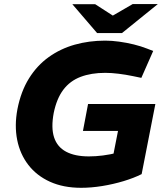

<svg xmlns="http://www.w3.org/2000/svg" viewBox="-20 -908 791 938"><path d="M376.2 9.5Q289.7 9.5 224.4 -20Q159.2 -49.5 118.4 -102.4Q77.6 -155.4 63.9 -224.9Q50.1 -294.4 65.1 -374.5Q82.1 -461.5 121.6 -525Q161.2 -588.5 218.2 -629.2Q275.2 -670 345.2 -689.8Q415.2 -709.5 493.7 -709.5Q526.2 -709.5 562.4 -704.5Q598.6 -699.5 634.1 -690.8Q669.5 -682 698.4 -670.6L728.4 -659L670.5 -527.6L629.6 -536.1Q593.6 -543.6 558.8 -547.8Q524.1 -552.1 494.1 -552.1Q425.5 -552.1 373.8 -532.5Q322.2 -512.9 289.5 -469.8Q256.9 -426.7 242.4 -356Q228.9 -283.9 244.2 -237Q259.5 -190.1 302.7 -167Q345.8 -143.9 414.1 -143.9Q447.1 -143.9 482.4 -148.4Q517.8 -152.9 555.8 -162.4L527.9 -123L556.5 -268.2H385.2L410.2 -399.9H739L672 -57.4Q634.5 -38.5 584 -23.2Q533.5 -8 479.6 0.8Q425.6 9.5 376.2 9.5ZM454.4 -746.5 504.6 -816.4 628 -888H750.9L576 -746.5ZM454.4 -746.5 333.4 -887.5H444.9L555.2 -816.4L576 -746.5Z"/></svg>

Font: REM Medium
Style: Italic
Weight: 500
Italic angle: -11°
Designer: Octavio Pardo
Foundry: Ashler Design
Version: Version 1.005;gftools[0.9.28]